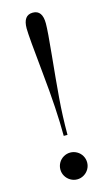

<svg xmlns="http://www.w3.org/2000/svg" viewBox="-123 -827 508 886"><g transform="rotate(-15 131.0 -384.0)"><path d="M186.3 -81.8Q194.8 -66.9 194.8 -49.8Q194.8 -32.7 186.3 -18.1Q177.7 -3.4 162.8 5.4Q147.9 14.2 130.9 14.2Q113.8 14.2 98.9 5.4Q84 -3.4 75.4 -18.1Q66.9 -32.7 66.9 -49.8Q66.9 -66.9 75.4 -81.8Q84 -96.7 98.9 -105.2Q113.8 -113.8 130.9 -113.8Q147.9 -113.8 162.8 -105.2Q177.7 -96.7 186.3 -81.8ZM176.8 -718.8Q176.8 -682.6 165.3 -568.6Q153.8 -454.6 147 -370.6Q140.1 -286.6 140.1 -195.8H122.1Q122.1 -320.3 103.5 -501.5Q85 -682.6 85 -718.8Q85 -782.2 130.9 -782.2Q176.8 -782.2 176.8 -718.8Z"/></g></svg>

Font: PlayfairDisplay-Regular
Style: Regular
Weight: 400
Designer: Claus Eggers Sørensen
Foundry: Claus Eggers Sørensen
Version: Version 1.002;PS 001.002;hotconv 1.0.70;makeotf.lib2.5.58329